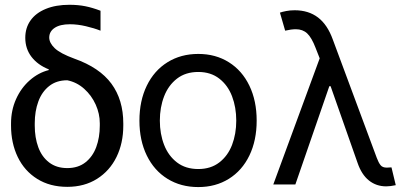

<svg xmlns="http://www.w3.org/2000/svg" viewBox="-20 -759 1675 790"><path d="M265.6 -739.3Q301.3 -739.3 330.8 -733.4Q360.4 -727.5 393.6 -714.8V-632.8Q367.7 -643.1 333.5 -651.1Q299.3 -659.2 267.6 -659.2Q227.1 -659.2 204.8 -644.3Q182.6 -629.4 182.6 -604.5Q182.6 -582.5 205.1 -560.8Q227.5 -539.1 286.1 -517.6Q389.6 -481 438.5 -414.6Q487.3 -348.1 487.3 -251V-242.2Q487.3 -170.4 459.5 -113.3Q431.6 -56.2 379.4 -23.2Q327.1 9.8 256.8 9.8Q185.5 9.8 133.1 -22.9Q80.6 -55.7 53 -113Q25.4 -170.4 25.4 -242.2V-251Q25.4 -305.2 46.1 -351.3Q66.9 -397.5 102.5 -428.7Q138.2 -460 180.7 -470.7V-473.6Q135.3 -491.7 109.6 -525.1Q84 -558.6 84 -603.5Q84 -644.5 105.7 -675Q127.4 -705.6 168.5 -722.4Q209.5 -739.3 265.6 -739.3ZM256.8 -67.4Q301.3 -67.4 331.3 -90.8Q361.3 -114.3 376 -153.8Q390.6 -193.4 390.6 -242.2V-252Q390.6 -291 373.8 -328.6Q356.9 -366.2 326.4 -393.6Q295.9 -420.9 256.8 -428.7Q212.4 -428.7 182.4 -405Q152.3 -381.3 137.7 -341.3Q123 -301.3 123 -252V-242.2Q123 -192.9 137.5 -153.3Q151.9 -113.8 182.1 -90.6Q212.4 -67.4 256.8 -67.4Z M553.7 -262.7Q553.7 -344.2 584 -406.5Q614.3 -468.8 669.2 -502.9Q724.1 -537.1 795.9 -537.1Q867.2 -537.1 921.6 -502.9Q976.1 -468.8 1006.1 -406.5Q1036.1 -344.2 1036.1 -262.7Q1036.1 -181.2 1006.1 -119.1Q976.1 -57.1 921.6 -23.2Q867.2 10.7 795.9 10.7Q724.1 10.7 669.2 -23.2Q614.3 -57.1 584 -119.1Q553.7 -181.2 553.7 -262.7ZM952.1 -262.7Q952.1 -317.4 934.8 -362.8Q917.5 -408.2 882.3 -435.5Q847.2 -462.9 795.9 -462.9Q743.7 -462.9 708.3 -435.5Q672.9 -408.2 655.3 -362.8Q637.7 -317.4 637.7 -262.7Q637.7 -208 655.3 -162.8Q672.9 -117.7 708.3 -90.6Q743.7 -63.5 795.9 -63.5Q847.2 -63.5 882.3 -90.6Q917.5 -117.7 934.8 -162.8Q952.1 -208 952.1 -262.7Z M1451.2 -88.9 1340.3 -404.3H1335L1195.3 0H1104.5L1295.4 -519L1278.3 -562.5Q1262.2 -604.5 1243.9 -621.6Q1225.6 -638.7 1197.3 -638.7Q1178.2 -638.7 1153.3 -632.8L1131.8 -707Q1141.1 -710.4 1157.5 -713.6Q1173.8 -716.8 1192.4 -716.8Q1249.5 -716.8 1288.6 -687Q1327.6 -657.2 1349.6 -595.7L1530.3 -109.4Q1537.6 -89.8 1545.7 -79.6Q1553.7 -69.3 1571.3 -69.3L1590.8 -70.3L1608.4 2.9Q1585.4 7.8 1569.3 7.8Q1528.3 7.8 1498 -16.4Q1467.8 -40.5 1451.2 -88.9Z"/></svg>

Font: WEMIX Pretendard
Style: Regular
Weight: 400
Designer: Base glyphs from Inter by Rasmus Andersson; Hangeul glyphs from Noto Sans CJK(Source Han Sans) by Jang Soo-young and Kan
Foundry: Kil Hyung-jin
Version: Version 1.000